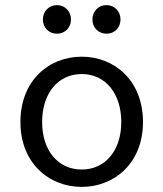

<svg xmlns="http://www.w3.org/2000/svg" viewBox="-20 -720 640 752"><path d="M300 12C428 12 540 -81 540 -242C540 -405 428 -498 300 -498C172 -498 60 -405 60 -242C60 -81 172 12 300 12ZM300 -56C207 -56 145 -131 145 -242C145 -354 207 -430 300 -430C393 -430 455 -354 455 -242C455 -131 393 -56 300 -56ZM203 -588C235 -588 258 -612 258 -644C258 -675 235 -700 203 -700C171 -700 148 -675 148 -644C148 -612 171 -588 203 -588ZM397 -588C429 -588 452 -612 452 -644C452 -675 429 -700 397 -700C365 -700 342 -675 342 -644C342 -612 365 -588 397 -588Z"/></svg>

Font: Hasklig
Style: Regular
Weight: 400
Monospace: yes
Designer: Paul D. Hunt, Teo Tuominen
Foundry: Adobe Systems Incorporated
Version: Version 2.030;PS 1.0;hotconv 16.6.51;makeotf.lib2.5.65220